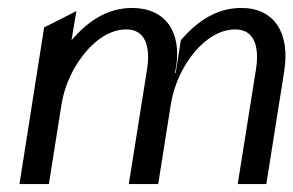

<svg xmlns="http://www.w3.org/2000/svg" viewBox="-20 -463 738 483"><path d="M29 0H103L134 -196C143 -255 169 -301 197 -334C222 -363 257 -389 298 -389C345 -389 359 -347 350 -289L304 0H376H378L409 -196C418 -255 443 -301 471 -334C496 -363 531 -389 572 -389C619 -389 633 -347 624 -289L578 0H650L695 -284C710 -379 671 -443 587 -443C521 -443 472 -405 435 -362L422 -280L420 -279L423 -295C437 -383 396 -443 312 -443C246 -443 197 -405 160 -362L172 -435L91 -394Z"/></svg>

Font: Charger Sport
Style: DfNrwObl
Weight: 400
Designer: Jasper
Foundry: Cannot Into Space Fonts
Version: Version 1.1